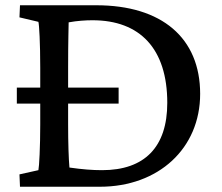

<svg xmlns="http://www.w3.org/2000/svg" viewBox="-20 -710 845 730"><path d="M346 -690H56L54 -644L126 -627C129 -617 133 -546 133 -452V-377H44V-316H133V-237C133 -151 129 -76 126 -63L54 -47L56 0H360C583 0 741 -146 741 -353C741 -566 595 -690 346 -690ZM239 -237V-316H431V-377H239V-452C239 -565 241 -603 241 -625C274 -631 305 -633 332 -633C512 -633 616 -525 616 -319C616 -151 530 -63 368 -63C331 -63 293 -66 244 -73C241 -106 239 -167 239 -237Z"/></svg>

Font: TPK Tissa Web Medium
Style: Regular
Weight: 500
Designer: Jacques Le Bailly, Suppakit Chalermlarp | Katatrad Co.,Ltd.
Foundry: Jacques Le Bailly, Cadson Demak Co.,Ltd.
Version: Version 5.000;Glyphs 3.1.2 (3151)